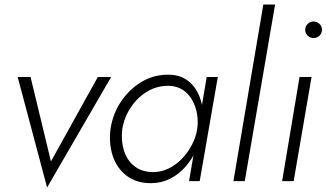

<svg xmlns="http://www.w3.org/2000/svg" viewBox="-20 -800 1442 848"><path d="M58 -460 188 28 471 -460H412L205 -87L115 -460Z M893 -460 815 0H862L942 -460ZM468 -230Q460 -166 478 -111.5Q496 -57 539 -24Q582 9 646 9Q692 9 731 -10.5Q770 -30 799.5 -64Q829 -98 848.5 -140.5Q868 -183 875 -230Q881 -274 875.5 -316.5Q870 -359 852 -393.5Q834 -428 802 -449Q770 -470 724 -470Q660 -471 605.5 -438.5Q551 -406 514.5 -351.5Q478 -297 468 -230ZM520 -230Q529 -283 558.5 -327Q588 -371 631.5 -396.5Q675 -422 726 -421Q761 -420 786.5 -403.5Q812 -387 828 -359.5Q844 -332 850 -298.5Q856 -265 851 -230Q845 -193 827 -159Q809 -125 782.5 -98Q756 -71 724 -55.5Q692 -40 657 -40Q606 -40 573 -66.5Q540 -93 527 -136.5Q514 -180 520 -230Z M1143 -780 1011 0H1061L1195 -780Z M1328 -668Q1328 -653 1339 -642.5Q1350 -632 1365 -632Q1380 -632 1391 -642.5Q1402 -653 1402 -668Q1402 -684 1391 -694.5Q1380 -705 1365 -705Q1350 -705 1339 -694.5Q1328 -684 1328 -668ZM1303 -460 1226 0H1277L1356 -460Z"/></svg>

Font: Jost Light
Style: Italic
Weight: 300
Italic angle: -5°
Version: Version 3.710